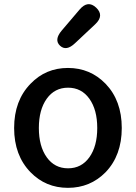

<svg xmlns="http://www.w3.org/2000/svg" viewBox="-20 -891 654 924"><path d="M127 -62Q48 -143 48 -275Q48 -407 127 -488Q200 -564 307 -564Q414 -564 488 -488Q566 -407 566 -275Q566 -143 488 -62Q414 13 307 13Q200 13 127 -62ZM205 -134Q243 -81 307.5 -81Q372 -81 410 -134Q448 -187 448 -275Q448 -363 410 -416Q372 -469 307.5 -469Q243 -469 205 -416Q167 -363 167 -275Q167 -187 205 -134ZM341 -683Q299 -643 269 -671Q239 -699 277 -744L363 -845Q403 -892 443 -854Q483 -816 438 -774Z"/></svg>

Font: Resource Han Rounded TW Medium
Style: Regular
Weight: 500
Designer: Cyano Hao (round all glyphs); Ryoko NISHIZUKA 西塚涼子 (kana, bopomofo & ideographs); Paul D. Hunt (Latin, Greek & Cyrillic)
Foundry: Cyano Hao
Version: 0.990